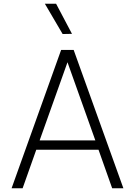

<svg xmlns="http://www.w3.org/2000/svg" viewBox="-20 -1007 721 1027"><path d="M315 -825 220 -987H280L365 -826ZM42 0 307 -740H374L640 0H580L507 -206H174L101 0ZM192 -256H490L341 -674Z"/></svg>

Font: Be Vietnam Pro ExtraLight
Style: Regular
Weight: 200
Designer: Lam Bao, Tony Le, Vietanh Nguyen
Foundry: Yellow Type Foundry
Version: Version 1.002; ttfautohint (v1.8.3)